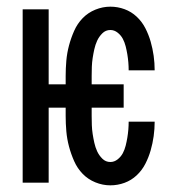

<svg xmlns="http://www.w3.org/2000/svg" viewBox="-20 -548 540 576"><path d="M311 8Q288 8 266 -1Q244 -10 228 -26.5Q212 -43 202.5 -64.5Q193 -86 187 -108.5Q181 -131 179 -154Q177 -177 177 -200V-225H126V0H48V-520H126V-295H177V-320Q177 -343 179 -366Q181 -389 187 -411.5Q193 -434 202.5 -455.5Q212 -477 228 -493.5Q244 -510 266 -519Q288 -528 311 -528Q333 -528 353.5 -520.5Q374 -513 390 -498Q406 -483 416 -463.5Q426 -444 432 -423Q438 -402 441 -380.5Q444 -359 444 -337H366Q366 -349 365 -361Q364 -373 362 -385Q360 -397 357 -409Q354 -421 348.5 -431.5Q343 -442 333 -450Q323 -458 311 -458Q297 -458 287 -448Q277 -438 271.5 -426Q266 -414 263 -400.5Q260 -387 258 -374Q256 -361 255.5 -347.5Q255 -334 255 -320V-295H351V-225H255V-200Q255 -186 255.5 -172.5Q256 -159 258 -146Q260 -133 263 -119.5Q266 -106 271.5 -94Q277 -82 287 -72Q297 -62 311 -62Q323 -62 333 -70Q343 -78 348.5 -88.5Q354 -99 357 -111Q360 -123 362 -135Q364 -147 365 -159Q366 -171 366 -183H444Q444 -161 441 -139.5Q438 -118 432 -97Q426 -76 416 -56.5Q406 -37 390 -22Q374 -7 353.5 0.5Q333 8 311 8Z"/></svg>

Font: Iosevka Term SS14
Style: Regular
Weight: 400
Monospace: yes
Designer: Belleve Invis
Foundry: Belleve Invis
Version: Version 24.1.1; ttfautohint (v1.8.4)